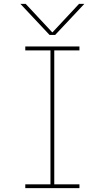

<svg xmlns="http://www.w3.org/2000/svg" viewBox="-20 -970 540 990"><path d="M110.4 0V-19.5H240.2V-710H110.4V-730.5H389.6V-710H259.8V-19.5H389.6V0ZM415 -950.2 264.6 -790H235.4L85 -950.2H112.3L249 -803.7H251L387.7 -950.2Z"/></svg>

Font: Mgen+ 1mn thin
Style: Regular
Weight: 100
Designer: [Source Han Sans]
Ryoko NISHIZUKA  (kana & ideographs); Paul D. Hunt (Latin, Greek & Cyrillic); Wenlong ZHANG  (bopomofo
Version: Version 1.059.20150602